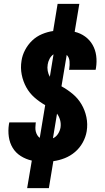

<svg xmlns="http://www.w3.org/2000/svg" viewBox="-20 -863 540 990"><path d="M120 107 144 -35Q113 -42 87 -58.5Q61 -75 45.5 -100.5Q30 -126 25.5 -157.5Q21 -189 26 -222L28 -232H165L164 -227Q163 -217 162.5 -206Q162 -195 164.5 -185Q167 -175 172 -166.5Q177 -158 185 -152L213 -321Q183 -338 157.5 -360.5Q132 -383 115.5 -413Q99 -443 92 -478Q85 -513 91 -550Q95 -578 109.5 -605.5Q124 -633 146 -654Q168 -675 196.5 -687Q225 -699 254 -703L277 -843H389L365 -699Q395 -692 419 -674.5Q443 -657 457.5 -631.5Q472 -606 476 -575.5Q480 -545 475 -513L473 -503H336L337 -508Q340 -527 338.5 -547Q337 -567 324 -580L297 -418Q328 -401 355 -378.5Q382 -356 400 -325.5Q418 -295 425.5 -259Q433 -223 427 -186Q422 -156 406.5 -128Q391 -100 367 -79.5Q343 -59 314 -47.5Q285 -36 255 -32L232 107ZM237 -467 256 -583Q243 -574 235.5 -559.5Q228 -545 226 -531Q223 -514 226 -497.5Q229 -481 237 -467ZM253 -150Q269 -157 279 -172.5Q289 -188 292 -205Q295 -225 290 -243.5Q285 -262 274 -277Z"/></svg>

Font: Iosevka Term Curly Hv Obl
Style: Regular
Weight: 900
Italic angle: -9°
Designer: Belleve Invis
Foundry: Belleve Invis
Version: Version 32.3.0